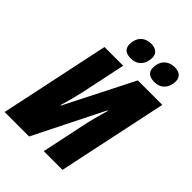

<svg xmlns="http://www.w3.org/2000/svg" viewBox="-262 -1053 1176 1176"><g transform="rotate(45 326.0 -465.5)"><path d="M519 -778C573 -778 609 -816 609 -874C609 -914 581 -931 544 -931C483 -931 450 -890 450 -836C450 -795 476 -778 519 -778ZM315 -778C369 -778 405 -816 405 -874C405 -914 377 -931 340 -931C280 -931 247 -890 247 -836C247 -795 272 -778 315 -778ZM0 0H212L438 -452H442C425 -392 408 -329 400 -290L339 0H501L652 -714H440L216 -272H212C229 -327 243 -384 252 -424L313 -714H151Z"/></g></svg>

Font: Noto Sans Condensed Black
Style: Italic
Weight: 900
Width: 3
Italic angle: -12°
Designer: Monotype Design Team
Foundry: Monotype Imaging Inc.
Version: Version 2.013